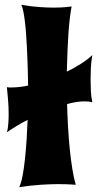

<svg xmlns="http://www.w3.org/2000/svg" viewBox="-20 -773 413 801"><path d="M365.2 -543Q360.4 -515.6 359.1 -491.2Q357.9 -466.8 357.9 -441.9Q357.9 -417 359.1 -393.3Q360.4 -369.6 365.2 -346.2Q356.9 -348.6 348.4 -349.4Q339.8 -350.1 331.1 -350.1Q314 -350.1 295.7 -346.9Q277.3 -343.8 259.8 -338.9Q261.2 -290.5 263.9 -242.9Q266.6 -195.3 271 -151.6Q275.4 -107.9 281.5 -69.8Q287.6 -31.7 295.9 -2Q287.6 -2.4 276.4 -3.4Q266.6 -3.9 253.4 -4.4Q240.2 -4.9 223.1 -4.9Q191.4 -4.9 149.9 -2.2Q108.4 0.5 60.1 7.8Q68.4 -8.8 74.2 -40Q80.1 -71.3 84.2 -110.1Q88.4 -148.9 91.1 -191.4Q93.8 -233.9 95.2 -272.9Q73.2 -261.7 51.3 -248.5Q29.3 -235.4 8.8 -221.2Q11.2 -228.5 12.7 -239Q14.2 -249.5 14.9 -260.7Q15.6 -272 15.9 -282.2Q16.1 -292.5 16.1 -298.8Q16.1 -327.6 13.7 -355.2Q11.2 -382.8 8.8 -409.2Q13.7 -408.2 18.6 -408.2Q23.4 -408.2 28.8 -408.2Q44.4 -408.2 61.8 -410.2Q79.1 -412.1 97.2 -416Q97.2 -419.9 96.9 -434.3Q96.7 -448.7 96.2 -470.2Q95.7 -491.7 94.7 -518.6Q93.8 -545.4 92.3 -573.7Q90.8 -602.1 88.9 -630.1Q86.9 -658.2 84 -682.4Q81.1 -706.5 77.4 -725.1Q73.7 -743.7 68.8 -752.9Q108.4 -746.1 142.1 -743.7Q175.8 -741.2 203.1 -741.2Q220.7 -741.2 234.6 -741.9Q248.5 -742.7 258.3 -743.7Q270 -744.6 278.8 -746.1Q274.9 -727.1 271.5 -698.5Q268.1 -669.9 265.6 -634.8Q263.2 -599.6 261.5 -558.8Q259.8 -518.1 258.8 -474.1Q288.1 -488.3 316.7 -506.3Q345.2 -524.4 365.2 -543Z"/></svg>

Font: Spicy Rice
Style: Regular
Weight: 400
Version: Version 1.000